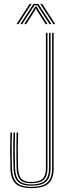

<svg xmlns="http://www.w3.org/2000/svg" viewBox="-20 -970 364 995"><path d="M142 5Q85.5 5 60.5 -19Q35.5 -43 34 -98Q32.5 -150.5 32.5 -190.5Q32.5 -230.5 34 -283H42Q41 -248 40.6 -219.4Q40.2 -190.8 40.6 -162.1Q41 -133.5 42 -98Q43.5 -46.2 66.8 -23.9Q90 -1.5 142 -1.5Q200 -1.5 225 -23.9Q250 -46.2 250 -98V-800H258V-98Q258 -43 231 -19Q204 5 142 5ZM142 -7.8Q94.5 -7.8 73 -28.8Q51.5 -49.8 50 -98Q49 -132 48.6 -161.2Q48.2 -190.5 48.6 -219.8Q49 -249 50 -283H58Q56.5 -231.2 56.5 -191Q56.5 -150.8 58 -99Q59.5 -52.2 79.6 -33.2Q99.8 -14.2 142 -14.2Q191.2 -14.2 212.6 -33.8Q234 -53.2 234 -98V-800H242V-98Q242 -49.8 218.9 -28.8Q195.8 -7.8 142 -7.8ZM142 -20.5Q99.8 -20.5 83.4 -39.9Q67 -59.2 66 -98.5Q65.2 -136.8 65 -163.1Q64.8 -189.5 65.1 -216.4Q65.5 -243.2 66 -283H74Q72.8 -239.8 72.5 -210.5Q72.2 -181.2 72.8 -156Q73.2 -130.8 74 -99Q75 -59.2 91.1 -43.1Q107.2 -27 142 -27Q182.8 -27 200.4 -43.5Q218 -60 218 -98V-800H226V-98Q226 -56.5 206.5 -38.5Q187 -20.5 142 -20.5ZM65.5 -845 133.5 -950H143.5L75.5 -845ZM85.5 -845 153.5 -950H178.5L246.5 -845H236.5L183 -927.5L173 -942.5H159L148.8 -927.5L95.5 -845ZM105.5 -845 155.2 -922.8 162 -935.8H170L177 -922.8L226.5 -845H216.5L169.8 -918.2L167 -926H165L162.2 -918.2L115.5 -845ZM256.5 -845 188.5 -950H198.5L266.5 -845Z"/></svg>

Font: Big Shoulders Inline Text SC Thin
Style: Regular
Weight: 100
Designer: Patric King
Foundry: XO Type Co
Version: Version 2.002